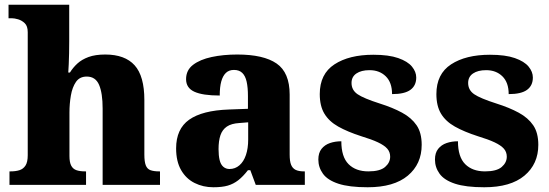

<svg xmlns="http://www.w3.org/2000/svg" viewBox="-20 -780 2318 810"><path d="M20 0V-57H25Q46 -57 62 -62Q78 -67 87.5 -81.5Q97 -96 97 -125V-644Q97 -670 84.5 -682Q72 -694 56.5 -698.5Q41 -703 30 -703H16V-760H272V-606Q272 -581 271.5 -556Q271 -531 270 -509.5Q269 -488 268 -474H275Q288 -495 306.5 -512Q325 -529 353.5 -539.5Q382 -550 424 -550Q507 -550 548 -504.5Q589 -459 589 -358V-128Q589 -98 595 -82.5Q601 -67 615 -62Q629 -57 651 -57H655V0H413V-322Q413 -387 398 -422Q383 -457 346 -457Q316 -457 300.5 -434.5Q285 -412 279 -377Q273 -342 273 -305V-122Q273 -95 280.5 -81Q288 -67 302.5 -62Q317 -57 339 -57H343V0Z M880 10Q837 10 801 -8Q765 -26 744 -62.5Q723 -99 723 -154Q723 -236 778 -275Q833 -314 945 -318L1026 -321V-375Q1026 -411 1020.5 -435.5Q1015 -460 1002 -472.5Q989 -485 967 -485Q946 -485 933 -472.5Q920 -460 913.5 -436.5Q907 -413 907 -377Q835 -377 800 -393Q765 -409 765 -446Q765 -484 794.5 -506.5Q824 -529 873 -539.5Q922 -550 981 -550Q1092 -550 1147 -512Q1202 -474 1202 -381V-128Q1202 -100 1208 -85Q1214 -70 1227 -63.5Q1240 -57 1262 -57H1266V0H1059L1036 -62H1026Q1005 -35 985 -19.5Q965 -4 941 3Q917 10 880 10ZM948 -67Q972 -67 990 -82.5Q1008 -98 1017.5 -126Q1027 -154 1027 -191V-264L990 -261Q956 -259 937 -246Q918 -233 910 -209.5Q902 -186 902 -151Q902 -124 906.5 -105Q911 -86 922 -76.5Q933 -67 948 -67Z M1531 10Q1453 10 1407.5 -5Q1362 -20 1342.5 -47Q1323 -74 1323 -107Q1323 -135 1336.5 -152Q1350 -169 1372 -176.5Q1394 -184 1420 -184Q1420 -118 1450.5 -87.5Q1481 -57 1534 -57Q1583 -57 1604.5 -75.5Q1626 -94 1626 -119Q1626 -139 1613.5 -153Q1601 -167 1574.5 -179.5Q1548 -192 1505 -205Q1446 -224 1407 -246Q1368 -268 1348.5 -300.5Q1329 -333 1329 -383Q1329 -468 1391 -508.5Q1453 -549 1555 -549Q1620 -549 1660 -535Q1700 -521 1718 -499Q1736 -477 1736 -453Q1736 -419 1711.5 -401Q1687 -383 1634 -383Q1634 -432 1607.5 -458Q1581 -484 1539 -484Q1504 -484 1483.5 -470Q1463 -456 1463 -430Q1463 -400 1488.5 -382.5Q1514 -365 1583 -343Q1637 -326 1676.5 -304.5Q1716 -283 1737.5 -251.5Q1759 -220 1759 -169Q1759 -88 1700.5 -39Q1642 10 1531 10Z M2023 10Q1945 10 1899.5 -5Q1854 -20 1834.5 -47Q1815 -74 1815 -107Q1815 -135 1828.5 -152Q1842 -169 1864 -176.5Q1886 -184 1912 -184Q1912 -118 1942.5 -87.5Q1973 -57 2026 -57Q2075 -57 2096.5 -75.5Q2118 -94 2118 -119Q2118 -139 2105.5 -153Q2093 -167 2066.5 -179.5Q2040 -192 1997 -205Q1938 -224 1899 -246Q1860 -268 1840.5 -300.5Q1821 -333 1821 -383Q1821 -468 1883 -508.5Q1945 -549 2047 -549Q2112 -549 2152 -535Q2192 -521 2210 -499Q2228 -477 2228 -453Q2228 -419 2203.5 -401Q2179 -383 2126 -383Q2126 -432 2099.5 -458Q2073 -484 2031 -484Q1996 -484 1975.5 -470Q1955 -456 1955 -430Q1955 -400 1980.5 -382.5Q2006 -365 2075 -343Q2129 -326 2168.5 -304.5Q2208 -283 2229.5 -251.5Q2251 -220 2251 -169Q2251 -88 2192.5 -39Q2134 10 2023 10Z"/></svg>

Font: Noto Serif Hebrew ExtraBold
Style: Regular
Weight: 800
Version: Version 2.003